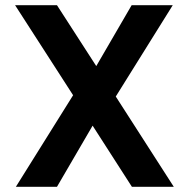

<svg xmlns="http://www.w3.org/2000/svg" viewBox="-20 -718 726 738"><path d="M487 0 336 -235 199 0H41L261 -352L38 -698H199L350 -464L486 -698H644L425 -347L648 0Z"/></svg>

Font: Fz Poppins SemBd
Style: Regular
Weight: 600
Designer: Ninad Kale (Devanagari), Jonny Pinhorn (Latin)
Foundry: Indian Type Foundry
Version: Vit hóa bi Vntype.Com & FontZin.Com